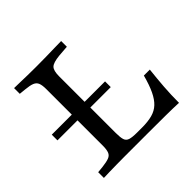

<svg xmlns="http://www.w3.org/2000/svg" viewBox="-147 -717 863 863"><g transform="rotate(-45 284.5 -285.5)"><path d="M21 -266.9V-303.2H359.7V-266.9ZM180.6 -2.4Q157.3 -2.4 132.7 -2Q108.1 -1.6 86.3 -1.2Q64.5 -0.8 49.2 0V-36.3L80.6 -39.5Q108.1 -42.7 123 -48.4Q137.9 -54 143.1 -67.7Q148.4 -81.5 148.4 -105.6V-369.4H229.8V-104.8Q229.8 -76.6 234.3 -62.5Q238.7 -48.4 253.6 -43.5Q268.5 -38.7 299.2 -38.7H330.6Q368.5 -38.7 395.2 -46Q421.8 -53.2 440.3 -70.6Q458.9 -87.9 473.8 -119Q488.7 -150 501.6 -198.4H539.5Q533.9 -148.4 530.2 -99.6Q526.6 -50.8 526.6 0Q491.9 -1.6 443.5 -2Q395.2 -2.4 329 -2.4H188.7ZM180.6 -568.5H189.5H193.5Q221 -568.5 249.6 -569Q278.2 -569.4 304 -570.2Q329.8 -571 348.4 -571V-534.7L296 -530.6Q255.6 -526.6 242.7 -514.1Q229.8 -501.6 229.8 -465.3V-369.4H148.4V-465.3Q148.4 -490.3 143.1 -503.6Q137.9 -516.9 123 -523Q108.1 -529 80.6 -531.5L49.2 -534.7V-571Q64.5 -571 86.3 -570.2Q108.1 -569.4 132.7 -569Q157.3 -568.5 180.6 -568.5Z"/></g></svg>

Font: Playfair 9pt
Style: Regular
Weight: 400
Designer: Claus Eggers Sørensen
Foundry: Claus Eggers Sørensen
Version: Version 2.203